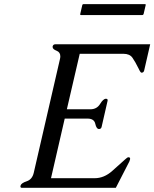

<svg xmlns="http://www.w3.org/2000/svg" viewBox="-20 -897 737 917"><path d="M378.9 -877.4H671.9Q676.8 -877.4 675.8 -872.6L666 -830.6Q664.6 -825.2 659.7 -825.2H366.7Q361.8 -825.2 363.3 -830.6L373 -872.6Q374 -877.4 378.9 -877.4ZM223.6 -45.9H432.1Q477.5 -45.9 516.6 -81.1Q556.2 -116.2 577.1 -135.3Q588.4 -146 593.3 -146Q603.5 -146 601.1 -135.7Q599.6 -129.4 597.7 -125.5L533.2 0H84.5Q77.6 0 77.6 -6.3Q77.6 -8.3 78.1 -10.3Q81.1 -22.5 107.4 -31.2Q133.8 -40 141.1 -71.3L266.1 -613.8Q268.1 -621.6 268.1 -627.9Q268.1 -647.5 251 -654.3Q231 -662.1 231.4 -672.4Q231.4 -673.8 231.4 -675.3Q233.9 -685.5 244.1 -685.5H697.3L668.5 -560.1Q666 -549.8 655.8 -549.8Q650.9 -549.8 642.1 -569.3Q625.5 -603 612.3 -621.6Q599.1 -640.1 569.3 -640.1H360.8L299.3 -375H411.1Q442.4 -375 458 -400.4Q473.1 -425.3 485.8 -425.3H486.3Q496.1 -425.3 493.7 -415L465.3 -291Q462.9 -280.8 453.1 -280.8Q440.4 -280.8 435.1 -305.7Q429.7 -330.6 397.9 -330.6H289.1Z"/></svg>

Font: Caudex
Style: Italic
Weight: 400
Italic angle: -13°
Version: Version 1.04